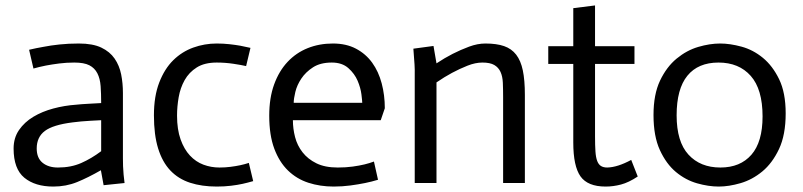

<svg xmlns="http://www.w3.org/2000/svg" viewBox="-20 -673 2953 706"><path d="M352 -231Q332 -230 314 -229Q296 -228 278.5 -226.5Q261 -225 247 -223Q175 -214 145 -191.5Q115 -169 115 -127Q115 -92 136.5 -74.5Q158 -57 193 -57Q241 -57 278.5 -73.5Q316 -90 352 -117ZM351 -47Q304 -20 263.5 -3.5Q223 13 176 13Q109 13 69.5 -19.5Q30 -52 30 -127Q30 -166 50 -195Q70 -224 102.5 -243.5Q135 -263 176 -274Q217 -285 260 -288Q278 -290 307 -291.5Q336 -293 352 -294Q352 -329 350 -356.5Q348 -384 338 -403.5Q328 -423 308.5 -433Q289 -443 253 -443Q224 -443 197 -439.5Q170 -436 149 -432Q124 -427 103 -421L87 -490Q112 -496 141 -501Q166 -506 199 -509.5Q232 -513 270 -513Q321 -513 352.5 -498Q384 -483 401.5 -457.5Q419 -432 425.5 -399.5Q432 -367 432 -331V-91Q432 -77 432.5 -61.5Q433 -46 434.5 -31Q436 -16 438 0L361 8Z M885 -430Q868 -434 838 -438.5Q808 -443 777 -443Q732 -443 703.5 -425Q675 -407 659 -378.5Q643 -350 637 -315.5Q631 -281 631 -248Q631 -197 644 -160.5Q657 -124 678.5 -101Q700 -78 728 -67.5Q756 -57 787 -57Q808 -57 827.5 -59.5Q847 -62 863.5 -65.5Q880 -69 895 -74L911 -7Q890 -1 872 3Q854 7 829.5 10Q805 13 777 13Q722 13 679 -1Q636 -15 606.5 -46Q577 -77 561.5 -127Q546 -177 546 -249Q546 -319 565.5 -369.5Q585 -420 617 -451.5Q649 -483 690.5 -498Q732 -513 777 -513Q801 -513 823.5 -510.5Q846 -508 863 -505Q883 -501 901 -497Z M1370 -12Q1347 -5 1322.5 0Q1298 5 1268.5 9Q1239 13 1207 13Q1157 13 1114 -1Q1071 -15 1039 -46Q1007 -77 988.5 -126.5Q970 -176 970 -248Q970 -313 988 -362.5Q1006 -412 1037.5 -445.5Q1069 -479 1111.5 -496Q1154 -513 1204 -513Q1253 -513 1289 -494Q1325 -475 1348.5 -442.5Q1372 -410 1383.5 -366.5Q1395 -323 1395 -275L1380 -231H1057Q1057 -200 1065 -169Q1073 -138 1092.5 -113Q1112 -88 1143.5 -72.5Q1175 -57 1222 -57Q1252 -57 1277 -60.5Q1302 -64 1320.5 -68.5Q1339 -73 1355 -79ZM1312 -295Q1312 -302 1309 -326Q1306 -350 1295 -376Q1284 -402 1261 -422.5Q1238 -443 1200 -443Q1158 -443 1131 -425.5Q1104 -408 1088 -384Q1072 -360 1066 -335Q1060 -310 1060 -295Z M1505 -403Q1506 -424 1500 -494L1574 -504L1585 -440Q1615 -460 1644.5 -475Q1674 -490 1705 -501.5Q1736 -513 1765 -513Q1806 -513 1833.5 -503.5Q1861 -494 1878 -472Q1895 -450 1902.5 -414Q1910 -378 1910 -324V0H1830V-315Q1830 -345 1829 -368.5Q1828 -392 1820.5 -408.5Q1813 -425 1797.5 -434Q1782 -443 1754 -443Q1728 -443 1699 -431.5Q1670 -420 1642 -405Q1614 -390 1585 -370V0H1505Z M2168 -653V-503H2313V-438H2168V-171Q2168 -138 2169.5 -116Q2171 -94 2176 -81Q2181 -68 2190 -62.5Q2199 -57 2213 -57Q2251 -58 2301 -85L2325 -24Q2292 -2 2263.5 5.5Q2235 13 2207 13Q2141 13 2114.5 -24.5Q2088 -62 2088 -149V-438H1996V-503H2088V-643Z M2468 -249Q2468 -152 2511.5 -104.5Q2555 -57 2629 -57Q2702 -57 2743 -104Q2784 -151 2784 -245Q2784 -345 2740.5 -394Q2697 -443 2622 -443Q2547 -443 2507.5 -394.5Q2468 -346 2468 -249ZM2383 -250Q2383 -326 2407 -376.5Q2431 -427 2468 -457.5Q2505 -488 2547.5 -500.5Q2590 -513 2628 -513Q2664 -513 2706.5 -501.5Q2749 -490 2785 -460.5Q2821 -431 2845 -381.5Q2869 -332 2869 -256Q2869 -177 2844.5 -125Q2820 -73 2783 -42.5Q2746 -12 2703 0.5Q2660 13 2623 13Q2585 13 2543 1Q2501 -11 2465.5 -40.5Q2430 -70 2406.5 -121Q2383 -172 2383 -250Z"/></svg>

Font: Actor
Style: Regular
Weight: 400
Designer: Thomas Junold
Foundry: Thomas Junold
Version: Version 1.001